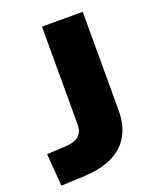

<svg xmlns="http://www.w3.org/2000/svg" viewBox="-139 -788 727 881"><g transform="rotate(-20 224.5 -347.0)"><path d="M7 11 -5 -147 90 -152Q118 -154 136.5 -162.5Q155 -171 164 -187.5Q173 -204 173 -227V-705H372V-223Q372 -153 344 -103Q316 -53 260.5 -25.5Q205 2 123 6Z"/></g></svg>

Font: Nunito Sans 10pt SemiExpanded Black
Style: Regular
Weight: 900
Width: 6
Designer: Vernon Adams
Foundry: Vernon Adams
Version: Version 3.101;gftools[0.9.27]